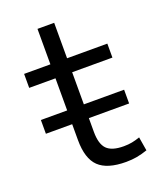

<svg xmlns="http://www.w3.org/2000/svg" viewBox="-132 -773 719 865"><g transform="rotate(-20 228.0 -340.0)"><path d="M26 -233V-299H425V-233ZM323 10Q233 10 192.5 -29Q152 -68 152 -157V-453H26V-520H152V-690H232V-520H425V-453H232V-167Q232 -109 256 -84.5Q280 -60 337 -60Q359 -60 377 -63.5Q395 -67 415 -74L426 -8Q400 1 375.5 5.5Q351 10 323 10Z"/></g></svg>

Font: M PLUS 2
Style: Regular
Weight: 400
Designer: Coji Morishita
Foundry: UNDERFOREST DESIGN
Version: Version 1.001